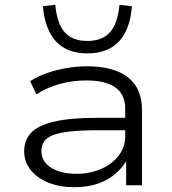

<svg xmlns="http://www.w3.org/2000/svg" viewBox="-20 -774 719 802"><path d="M291 8Q230 8 182.5 -11Q135 -30 108 -64Q81 -98 81 -142Q81 -190 111 -220.5Q141 -251 208.5 -266.5Q276 -282 389 -282H519V-230H393Q321 -230 274.5 -225Q228 -220 201.5 -209.5Q175 -199 164 -182.5Q153 -166 153 -143Q153 -99 193.5 -73.5Q234 -48 299 -48Q355 -48 401.5 -68Q448 -88 475.5 -124Q503 -160 503 -204V-321Q503 -380 461.5 -409Q420 -438 341 -438Q283 -438 230 -423.5Q177 -409 132 -380L106 -435Q137 -455 175.5 -468.5Q214 -482 257 -489.5Q300 -497 343 -497Q416 -497 467 -477.5Q518 -458 545.5 -417.5Q573 -377 573 -315V0H507V-114L515 -115Q498 -81 467 -52.5Q436 -24 392 -8Q348 8 291 8ZM345 -551Q289 -551 249.5 -573Q210 -595 187.5 -639Q165 -683 159 -748L211 -754Q218 -676 250 -639.5Q282 -603 345 -603Q407 -603 439.5 -639.5Q472 -676 479 -754L531 -748Q526 -683 503.5 -639Q481 -595 441 -573Q401 -551 345 -551Z"/></svg>

Font: Nunito Sans 10pt Expanded Light
Style: Regular
Weight: 300
Width: 7
Designer: Vernon Adams
Foundry: Vernon Adams
Version: Version 3.101;gftools[0.9.27]